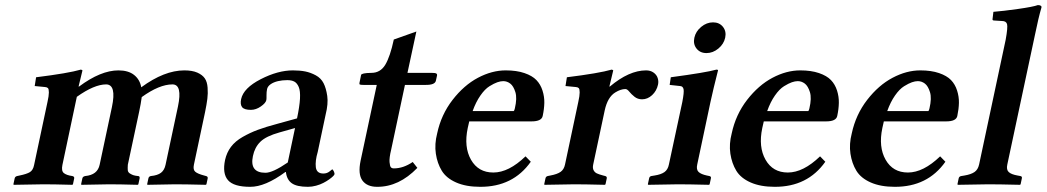

<svg xmlns="http://www.w3.org/2000/svg" viewBox="-20 -718 4078 748"><path d="M286.1 -380.9H288.1Q372.6 -443.8 441.4 -443.8Q480 -443.8 502.4 -426Q524.9 -408.2 530.3 -377.9Q620.1 -443.8 698.2 -443.8Q729 -443.8 748.8 -435.1Q768.6 -426.3 777.8 -412.8Q787.1 -399.4 788.8 -376.7Q790.5 -354 787.8 -333Q785.2 -312 778.8 -280.8L735.4 -76.2Q731.4 -57.1 740.5 -49.1Q749.5 -41 775.4 -34.2L782.7 -32.2Q790.5 -30.3 789.1 -22.9L784.2 0L781.7 2Q701.2 0 662.1 0L554.7 2L553.2 0L558.1 -22.9Q559.6 -30.8 567.9 -32.2Q593.8 -34.7 607.2 -44.9Q620.6 -55.2 625 -76.2L673.3 -303.2Q691.4 -389.2 651.9 -389.2Q600.6 -389.2 532.2 -339.8Q528.8 -314 522 -282.2L478 -76.2Q477.1 -63 477.8 -54.9Q478.5 -46.9 486.3 -42Q494.1 -37.1 500.7 -35.2Q507.3 -33.2 517.6 -32.2Q525.4 -32.2 523.9 -22.9L519 0L516.6 2Q444.8 0 405.8 0L297.4 2L295.9 0L300.8 -22.9Q302.2 -30.3 312 -32.2Q359.9 -36.6 368.2 -76.2L416 -300.8Q434.6 -388.7 393.6 -389.2Q347.2 -389.2 279.3 -340.8L223.1 -75.2Q218.3 -51.8 229 -43.5Q239.7 -35.2 261.7 -32.2Q270.5 -30.3 269 -22.9L264.2 0L261.7 2Q189.9 0 149.9 0L33.7 2L32.2 0L37.1 -22.9Q38.6 -30.3 46.9 -32.2L56.2 -34.2Q84.5 -40 96.7 -47.6Q108.9 -55.2 112.8 -75.2L165 -320.8Q170.4 -344.7 170.4 -357.9Q170.4 -371.1 166.7 -374.8Q163.1 -378.4 155.8 -378.9L115.2 -382.8L120.6 -417Q246.1 -432.6 294.9 -446.8Q299.8 -445.8 301.3 -443.8Z M1091.8 -47.9Q1012.7 10.3 954.6 9.8Q890.6 9.8 868.2 -16.1Q845.7 -42 856.9 -95.2Q863.3 -124 879.9 -146Q896.5 -168 925 -184.3Q953.6 -200.7 984.4 -212.2Q1015.1 -223.6 1061 -235.8L1137.2 -256.8Q1147 -303.2 1148.7 -333.5Q1150.4 -363.8 1143.8 -379.2Q1137.2 -394.5 1126.7 -400.1Q1116.2 -405.8 1099.1 -405.8Q1080.1 -405.8 1063 -401.9Q1045.9 -397.9 1034.4 -389.9Q1022.9 -381.8 1020.5 -371.1Q1018.1 -359.9 1018.3 -346.4Q1018.6 -333 1017.6 -328.1Q1015.1 -316.4 996.1 -303.2Q977.1 -290 957.5 -290Q931.6 -290 923.3 -300.5Q915 -311 919.4 -332Q928.7 -375 995.6 -409.4Q1062.5 -443.8 1121.1 -443.8Q1147.9 -443.8 1168.9 -439.7Q1189.9 -435.5 1210.2 -424.6Q1230.5 -413.6 1240.5 -394Q1250.5 -374.5 1254.9 -344.2Q1259.3 -314 1248.5 -271L1217.8 -126Q1207.5 -91.3 1210.4 -66.7Q1213.4 -42 1239.7 -42Q1253.9 -42 1263.7 -50Q1273.4 -58.1 1273.9 -58.1Q1276.9 -58.1 1280.5 -50.5Q1284.2 -43 1282.7 -38.1Q1282.2 -36.1 1277.1 -31Q1272 -25.9 1262 -18.8Q1252 -11.7 1239.7 -5.4Q1227.5 1 1211.4 5.4Q1195.3 9.8 1179.7 9.8Q1136.2 9.8 1116.7 -4.2Q1097.2 -18.1 1093.8 -47.9ZM1101.1 -85 1129.4 -219.2 1068.8 -202.1Q1016.6 -187.5 994.4 -165.8Q972.2 -144 965.3 -109.9Q951.7 -44.9 1014.2 -44.9Q1042.5 -44.9 1101.1 -85Z M1557.6 -387.2 1503.9 -134.8Q1496.1 -102.5 1497.6 -86.4Q1499 -70.3 1502.9 -66.2Q1506.8 -62 1514.6 -62Q1551.3 -62 1587.9 -86.9L1606 -64Q1534.2 10.3 1449.2 9.8Q1409.7 9.8 1391.8 -14.9Q1374 -39.6 1384.8 -91.8L1447.8 -387.2H1396.5Q1384.8 -387.2 1382.1 -388.7Q1379.4 -390.1 1380.4 -395L1386.7 -425.8Q1388.2 -433.6 1426.8 -434.1Q1461.9 -434.1 1481 -465.8Q1500 -497.6 1514.2 -564L1602.1 -595.2L1567.4 -434.1H1662.6Q1675.8 -434.1 1679.7 -431.6Q1683.6 -429.2 1682.6 -423.8L1678.2 -403.8Q1674.8 -386.7 1637.7 -387.2Z M1821.3 -285.2H1981.4Q1983.9 -287.1 1985.8 -295.9Q1995.1 -335.4 1987.8 -359.1Q1980.5 -382.8 1968 -392.3Q1955.6 -401.9 1940.4 -401.9Q1930.2 -401.9 1917.5 -397.5Q1904.8 -393.1 1887 -382.1Q1869.1 -371.1 1851.6 -345.9Q1834 -320.8 1821.3 -285.2ZM2027.3 -108.9 2047.9 -87.9Q1978.5 10.3 1850.6 9.8Q1795.4 9.8 1757.1 -7.1Q1718.8 -23.9 1701.2 -52.7Q1683.6 -81.5 1678 -119.1Q1672.4 -156.7 1683.1 -198.2Q1698.7 -271.5 1743.2 -328.9Q1787.6 -386.2 1842 -415Q1896.5 -443.8 1950.2 -443.8Q1992.7 -443.8 2023.2 -433.3Q2053.7 -422.9 2069.8 -406Q2085.9 -389.2 2093.5 -365.2Q2101.1 -341.3 2100.6 -317.4Q2100.1 -293.5 2094.2 -266.1Q2089.8 -245.1 2050.8 -245.1H1808.1Q1805.2 -231.4 1802.2 -219.2Q1786.6 -145.5 1814.9 -95.7Q1843.3 -45.9 1901.9 -45.9Q1961.9 -45.9 2027.3 -108.9Z M2356 -380.9Q2430.7 -443.8 2497.1 -443.8Q2514.2 -443.8 2526.1 -435.3Q2538.1 -426.8 2542.2 -414.1Q2546.4 -401.4 2543.5 -388.2Q2538.1 -363.8 2520.5 -347.4Q2502.9 -331.1 2481.4 -331.1Q2464.4 -331.1 2451.9 -341.1Q2439.5 -351.1 2431.4 -361.1Q2423.3 -371.1 2416.5 -371.1Q2398.4 -371.1 2377 -357.9Q2347.2 -339.8 2335.9 -288.1L2291 -77.1Q2288.1 -63.5 2292.5 -54.9Q2296.9 -46.4 2305.2 -42.5Q2313.5 -38.6 2330.1 -34.2L2337.9 -32.2Q2345.2 -30.3 2343.8 -22.9L2338.9 0L2336.4 2Q2256.8 0 2217.8 0L2101.6 2L2100.1 0L2105 -22.9Q2106.4 -30.3 2113.8 -32.2L2124 -34.2Q2150.4 -39.1 2163.8 -48.3Q2177.2 -57.6 2181.2 -77.1L2232.9 -320.8Q2238.3 -344.7 2238.3 -357.9Q2238.3 -371.1 2234.6 -374.8Q2231 -378.4 2223.6 -378.9L2183.1 -382.8L2188.5 -417Q2314 -432.6 2362.8 -446.8Q2367.7 -445.8 2369.1 -443.8L2354 -380.9Z M2748 -321.3 2696.3 -77.1Q2691.9 -57.6 2701.4 -48.3Q2710.9 -39.1 2733.9 -34.2L2743.7 -32.2Q2751.5 -30.3 2749.5 -22.9L2744.6 0L2742.2 2Q2661.6 0 2622.6 0L2505.4 2L2503.9 0L2508.8 -22.9Q2510.3 -30.8 2517.6 -32.2L2529.8 -34.2Q2555.2 -38.1 2568.6 -47.6Q2582 -57.1 2585.9 -77.1L2638.2 -320.8Q2645.5 -358.4 2643.1 -370.4Q2640.6 -382.3 2629.4 -382.8L2588.9 -387.2L2593.3 -417Q2731.4 -435.5 2771 -446.8Q2777.8 -446.8 2777.3 -443.8Q2758.8 -371.1 2748 -321.3ZM2693.6 -528.8Q2679.7 -546.4 2685.1 -571Q2690.4 -595.7 2711.7 -613.3Q2732.9 -630.9 2757.8 -630.9Q2782.7 -630.9 2796.6 -613.3Q2810.5 -595.7 2805.2 -571Q2799.8 -546.4 2778.6 -528.8Q2757.3 -511.2 2732.4 -511.2Q2707.5 -511.2 2693.6 -528.8Z M2968.8 -285.2H3128.9Q3131.3 -287.1 3133.3 -295.9Q3142.6 -335.4 3135.3 -359.1Q3127.9 -382.8 3115.5 -392.3Q3103 -401.9 3087.9 -401.9Q3077.6 -401.9 3064.9 -397.5Q3052.2 -393.1 3034.4 -382.1Q3016.6 -371.1 2999 -345.9Q2981.4 -320.8 2968.8 -285.2ZM3174.8 -108.9 3195.3 -87.9Q3126 10.3 2998 9.8Q2942.9 9.8 2904.5 -7.1Q2866.2 -23.9 2848.6 -52.7Q2831.1 -81.5 2825.4 -119.1Q2819.8 -156.7 2830.6 -198.2Q2846.2 -271.5 2890.6 -328.9Q2935.1 -386.2 2989.5 -415Q3043.9 -443.8 3097.7 -443.8Q3140.1 -443.8 3170.7 -433.3Q3201.2 -422.9 3217.3 -406Q3233.4 -389.2 3241 -365.2Q3248.5 -341.3 3248 -317.4Q3247.6 -293.5 3241.7 -266.1Q3237.3 -245.1 3198.2 -245.1H2955.6Q2952.6 -231.4 2949.7 -219.2Q2934.1 -145.5 2962.4 -95.7Q2990.7 -45.9 3049.3 -45.9Q3109.4 -45.9 3174.8 -108.9Z M3436.5 -285.2H3596.7Q3599.1 -287.1 3601.1 -295.9Q3610.4 -335.4 3603 -359.1Q3595.7 -382.8 3583.3 -392.3Q3570.8 -401.9 3555.7 -401.9Q3545.4 -401.9 3532.7 -397.5Q3520 -393.1 3502.2 -382.1Q3484.4 -371.1 3466.8 -345.9Q3449.2 -320.8 3436.5 -285.2ZM3642.6 -108.9 3663.1 -87.9Q3593.8 10.3 3465.8 9.8Q3410.6 9.8 3372.3 -7.1Q3334 -23.9 3316.4 -52.7Q3298.8 -81.5 3293.2 -119.1Q3287.6 -156.7 3298.3 -198.2Q3314 -271.5 3358.4 -328.9Q3402.8 -386.2 3457.3 -415Q3511.7 -443.8 3565.4 -443.8Q3607.9 -443.8 3638.4 -433.3Q3668.9 -422.9 3685.1 -406Q3701.2 -389.2 3708.7 -365.2Q3716.3 -341.3 3715.8 -317.4Q3715.3 -293.5 3709.5 -266.1Q3705.1 -245.1 3666 -245.1H3423.3Q3420.4 -231.4 3417.5 -219.2Q3401.9 -145.5 3430.2 -95.7Q3458.5 -45.9 3517.1 -45.9Q3577.1 -45.9 3642.6 -108.9Z M3897.9 -563Q3906.7 -611.8 3903.3 -624Q3899.9 -636.2 3883.3 -636.2L3851.6 -638.2Q3846.2 -638.7 3846.7 -643.1L3850.1 -671.9Q3887.2 -674.8 3946 -683.1Q4004.9 -691.4 4023.4 -698.2Q4030.8 -698.2 4034.7 -695.6Q4038.6 -692.9 4037.1 -688Q4025.4 -647.9 4012.2 -583L3904.3 -77.1Q3899.9 -57.1 3909.7 -47.9Q3919.4 -38.6 3944.3 -34.2L3955.1 -32.2Q3962.9 -30.8 3960.9 -22.9L3956.1 0L3953.6 2Q3870.1 0 3831.1 0L3711.9 2L3710 0L3714.8 -22.9Q3716.3 -30.8 3725.1 -32.2L3737.3 -34.2Q3763.2 -38.6 3776.6 -47.9Q3790 -57.1 3794.4 -77.1Z"/></svg>

Font: Linux Libertine Slanted
Style: Semibold Slanted
Weight: 600
Designer: Philipp H. Poll
Foundry: Philipp H. Poll
Version: Version 5.1.1